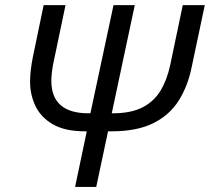

<svg xmlns="http://www.w3.org/2000/svg" viewBox="-20 -734 824 754"><path d="M274.9 0 320.8 -218.3H314.5Q235.4 -218.3 188 -245.6Q140.6 -272.9 119.4 -317.4Q98.1 -361.8 98.1 -413.6Q98.1 -455.6 109.4 -511.7L151.4 -713.9H237.3L192.9 -502Q186.5 -473.6 184.1 -453.1Q181.6 -432.6 181.6 -417Q181.6 -289.1 327.6 -289.1H335L425.8 -713.9H509.3L418.9 -289.1H425.8Q495.6 -289.6 540.3 -312.7Q585 -335.9 610.6 -378.4Q636.2 -420.9 648.4 -478.5L697.8 -713.9H784.2L732.9 -471.2Q717.8 -396 681.9 -339.1Q646 -282.2 582.5 -250.5Q519 -218.8 420.9 -218.3H404.3L357.9 0Z"/></svg>

Font: Open Sans
Style: Italic
Weight: 400
Italic angle: -12°
Designer: Monotype Design Team
Foundry: Monotype Imaging Inc.
Version: Version 3.000; ttfautohint (v1.8.4)